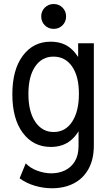

<svg xmlns="http://www.w3.org/2000/svg" viewBox="-20 -748 561 980"><path d="M245.1 212.9Q201.2 212.9 157.5 200Q113.8 187 80.1 162.1L111.3 85.9Q136.2 111.3 172.1 124Q208 136.7 242.2 136.7Q280.3 136.7 311.8 121.6Q343.3 106.4 362.1 75.4Q380.9 44.4 380.9 -2.9V-76.2H366.2L384.8 -129.9V-409.2L359.4 -459H378.9V-527.3H459V-5.9Q459 64.9 432.1 113.8Q405.3 162.6 357.2 187.7Q309.1 212.9 245.1 212.9ZM239.3 2Q149.9 2 96.4 -69.8Q43 -141.6 43 -266.6Q43 -392.1 96.4 -463.6Q149.9 -535.2 238.3 -535.2Q301.8 -535.2 342.3 -500Q382.8 -464.8 402.3 -403.8Q421.9 -342.8 421.9 -264.6Q421.9 -183.1 401.4 -123.3Q380.9 -63.5 340.3 -30.8Q299.8 2 239.3 2ZM253.9 -74.2Q314 -74.2 348.4 -127Q382.8 -179.7 382.8 -269.5Q382.8 -358.4 347.9 -408.7Q313 -459 252.9 -459Q193.8 -459 159.4 -408.4Q125 -357.9 125 -268.6Q125 -177.7 160.2 -126Q195.3 -74.2 253.9 -74.2ZM253.9 -600.6Q227.1 -600.6 208.7 -618.9Q190.4 -637.2 190.4 -664.1Q190.4 -690.9 208.7 -709.2Q227.1 -727.5 253.9 -727.5Q280.8 -727.5 299.1 -709.2Q317.4 -690.9 317.4 -664.1Q317.4 -637.2 299.1 -618.9Q280.8 -600.6 253.9 -600.6Z"/></svg>

Font: Reddit Sans Condensed
Style: Regular
Weight: 400
Designer: Stephen Hutchings
Foundry: Reddit
Version: Version 1.014